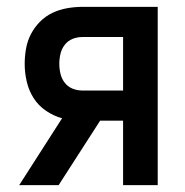

<svg xmlns="http://www.w3.org/2000/svg" viewBox="-20 -540 540 560"><path d="M339 0V-188H272L151 0H36L161 -195Q136 -202 114 -217Q92 -232 78 -254Q64 -276 58 -302Q52 -328 52 -354Q52 -376 56 -398.5Q60 -421 70.5 -441Q81 -461 97 -477Q113 -493 133 -502.5Q153 -512 175.5 -516Q198 -520 220 -520H440V0ZM339 -276V-432H220Q205 -432 191.5 -426.5Q178 -421 169 -409.5Q160 -398 156.5 -383.5Q153 -369 153 -354Q153 -339 156.5 -324.5Q160 -310 169 -298.5Q178 -287 191.5 -281.5Q205 -276 220 -276Z"/></svg>

Font: Iosevka Term Semibold
Style: Regular
Weight: 600
Monospace: yes
Designer: Belleve Invis
Foundry: Belleve Invis
Version: Version 31.4.0